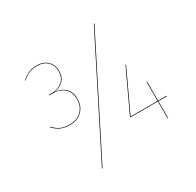

<svg xmlns="http://www.w3.org/2000/svg" viewBox="-169 -926 1212 1185"><g transform="rotate(-30 437.0 -333.5)"><path d="M306 -589Q306 -544 279 -518.5Q252 -493 213 -490Q259 -488 288.5 -460.5Q318 -433 318 -382Q318 -330 284.5 -297.5Q251 -265 198 -265Q161 -265 133.5 -277Q106 -289 82 -316L86 -318Q110 -291 136 -280Q162 -269 198 -269Q250 -269 282 -300.5Q314 -332 314 -381Q314 -433 283 -460.5Q252 -488 198 -488H176V-492H200Q242 -492 272 -517Q302 -542 302 -589Q302 -631 275 -657Q248 -683 201 -683Q170 -683 145.5 -673Q121 -663 97 -640L94 -642Q118 -665 143.5 -676Q169 -687 201 -687Q249 -687 277.5 -659.5Q306 -632 306 -589ZM641 -733 237 67 233 66 637 -734ZM804 -120H743V0H739V-120H543V-125L679 -416L683 -415L547 -124H739V-259H743V-124H804Z"/></g></svg>

Font: FiraGO Four
Style: Regular
Weight: 100
Designer: bBox Type
Foundry: bBox Type GmbH
Version: Version 1.001